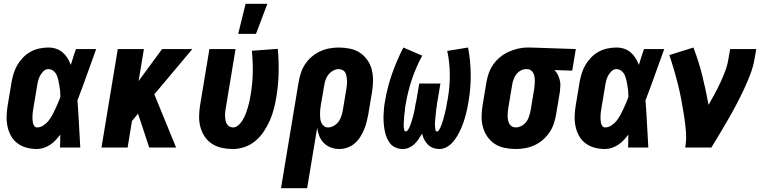

<svg xmlns="http://www.w3.org/2000/svg" viewBox="-20 -779 4040 1014"><path d="M176 8Q147 8 120.5 1Q94 -6 72.5 -22Q51 -38 38 -61.5Q25 -85 19.5 -112Q14 -139 15 -167.5Q16 -196 21 -225L41 -345Q45 -368 52 -391Q59 -414 71.5 -435.5Q84 -457 102 -475.5Q120 -494 142 -506Q164 -518 188 -523Q212 -528 235 -528Q257 -528 276.5 -521.5Q296 -515 311 -502Q326 -489 336.5 -472Q347 -455 354 -436Q360 -457 367 -478Q374 -499 381 -520H488Q463 -452 439 -384Q415 -316 389 -249Q394 -187 397 -124.5Q400 -62 404 0H297Q298 -17 298 -34Q298 -51 298 -68Q287 -53 274 -39Q261 -25 245 -14.5Q229 -4 211 2Q193 8 176 8ZM176 -106Q193 -106 209 -116.5Q225 -127 236.5 -141.5Q248 -156 256.5 -172Q265 -188 272.5 -204Q280 -220 287 -236.5Q294 -253 299 -269Q299 -284 297.5 -298.5Q296 -313 293.5 -327.5Q291 -342 288 -356Q285 -370 279 -383Q273 -396 261.5 -405Q250 -414 235 -414Q221 -414 210 -403.5Q199 -393 192 -380Q185 -367 181.5 -353.5Q178 -340 176 -326L156 -206Q154 -196 153 -186.5Q152 -177 151.5 -167.5Q151 -158 151.5 -148.5Q152 -139 154 -130Q156 -121 161 -113.5Q166 -106 176 -106Z M768 0 709 -179 677 -140 654 0H516L602 -520H740L712 -351L836 -520H996L795 -281L910 0Z M1211 8Q1181 8 1152.5 2Q1124 -4 1100.5 -19Q1077 -34 1061.5 -57Q1046 -80 1038.5 -107.5Q1031 -135 1031.5 -165Q1032 -195 1037 -225L1086 -520H1224L1172 -206Q1170 -195 1169 -184.5Q1168 -174 1168.5 -163.5Q1169 -153 1171 -143Q1173 -133 1178 -124.5Q1183 -116 1191.5 -111Q1200 -106 1211 -106Q1223 -106 1234.5 -114.5Q1246 -123 1254 -134Q1262 -145 1268 -156.5Q1274 -168 1278.5 -180.5Q1283 -193 1287 -205.5Q1291 -218 1294 -230Q1297 -242 1299.5 -254.5Q1302 -267 1304 -280Q1314 -338 1315 -396Q1316 -454 1310 -511L1447 -521Q1453 -458 1451.5 -393.5Q1450 -329 1439 -264Q1434 -234 1426 -203Q1418 -172 1405 -142.5Q1392 -113 1373.5 -85Q1355 -57 1329.5 -35.5Q1304 -14 1273 -3Q1242 8 1211 8ZM1238 -600 1277 -759H1392L1332 -600Z M1602 215H1464L1557 -345Q1561 -369 1569 -393.5Q1577 -418 1591.5 -440Q1606 -462 1626.5 -479.5Q1647 -497 1671 -508Q1695 -519 1720 -523.5Q1745 -528 1769 -528Q1799 -528 1828 -522Q1857 -516 1880 -501Q1903 -486 1919.5 -463Q1936 -440 1943 -412.5Q1950 -385 1950 -355Q1950 -325 1945 -295L1925 -175Q1921 -155 1916 -134.5Q1911 -114 1902.5 -94Q1894 -74 1882 -55Q1870 -36 1853 -21.5Q1836 -7 1814.5 0.5Q1793 8 1772 8Q1749 8 1727.5 0Q1706 -8 1690.5 -23.5Q1675 -39 1666.5 -60Q1658 -81 1655 -104ZM1712 -106Q1727 -106 1742 -114Q1757 -122 1767 -135Q1777 -148 1782 -163.5Q1787 -179 1790 -194L1810 -314Q1812 -325 1812.5 -335.5Q1813 -346 1812.5 -356.5Q1812 -367 1810 -377Q1808 -387 1803.5 -395.5Q1799 -404 1789.5 -409Q1780 -414 1769 -414Q1754 -414 1739.5 -406Q1725 -398 1714.5 -385Q1704 -372 1699 -356.5Q1694 -341 1692 -326L1674 -222Q1672 -210 1671 -198.5Q1670 -187 1670 -175Q1670 -163 1671.5 -151.5Q1673 -140 1677.5 -130Q1682 -120 1691 -113Q1700 -106 1712 -106Z M2108 8Q2088 8 2070 0.5Q2052 -7 2040.5 -21.5Q2029 -36 2022 -53.5Q2015 -71 2011.5 -90Q2008 -109 2006.5 -128.5Q2005 -148 2005.5 -168Q2006 -188 2008 -208Q2010 -228 2014 -248Q2026 -320 2051 -390.5Q2076 -461 2110 -528L2210 -485Q2177 -425 2155.5 -360.5Q2134 -296 2123 -231Q2122 -226 2121 -220.5Q2120 -215 2119.5 -209.5Q2119 -204 2118.5 -198.5Q2118 -193 2117.5 -187.5Q2117 -182 2116 -177Q2115 -172 2114.5 -166.5Q2114 -161 2114 -155.5Q2114 -150 2113.5 -144.5Q2113 -139 2112.5 -133.5Q2112 -128 2112 -122.5Q2112 -117 2112 -112Q2112 -107 2113 -101.5Q2114 -96 2115.5 -90.5Q2117 -85 2122 -85Q2129 -85 2133.5 -91.5Q2138 -98 2141 -104Q2144 -110 2146.5 -116.5Q2149 -123 2151 -129.5Q2153 -136 2155 -142.5Q2157 -149 2159 -155.5Q2161 -162 2162.5 -168.5Q2164 -175 2165.5 -181.5Q2167 -188 2168.5 -194.5Q2170 -201 2171 -207.5Q2172 -214 2173 -220.5Q2174 -227 2175.5 -233.5Q2177 -240 2178.5 -246.5Q2180 -253 2181 -260L2194 -338H2306L2293 -260Q2292 -254 2291 -248.5Q2290 -243 2289 -237.5Q2288 -232 2287.5 -226Q2287 -220 2286 -214.5Q2285 -209 2284 -203.5Q2283 -198 2283 -192.5Q2283 -187 2282 -181Q2281 -175 2280.5 -169.5Q2280 -164 2279.5 -158.5Q2279 -153 2278.5 -147.5Q2278 -142 2277.5 -136Q2277 -130 2277 -124.5Q2277 -119 2277.5 -113.5Q2278 -108 2278.5 -102.5Q2279 -97 2280 -91Q2281 -85 2287 -85Q2294 -85 2298 -91.5Q2302 -98 2305 -104Q2308 -110 2310.5 -116.5Q2313 -123 2315 -129.5Q2317 -136 2319 -142Q2321 -148 2322.5 -154.5Q2324 -161 2326 -167.5Q2328 -174 2329.5 -180.5Q2331 -187 2332.5 -193.5Q2334 -200 2335.5 -206.5Q2337 -213 2338 -219.5Q2339 -226 2340 -232.5Q2341 -239 2342.5 -245.5Q2344 -252 2345 -258Q2356 -322 2355.5 -386Q2355 -450 2342 -510L2452 -528Q2465 -460 2466 -389Q2467 -318 2455 -246Q2452 -227 2448 -208Q2444 -189 2439 -170Q2434 -151 2427.5 -132.5Q2421 -114 2413 -96Q2405 -78 2394.5 -60.5Q2384 -43 2370.5 -27.5Q2357 -12 2338.5 -2Q2320 8 2301 8Q2283 8 2267 2Q2251 -4 2239.5 -15.5Q2228 -27 2220.5 -42Q2213 -57 2209 -73Q2200 -58 2190.5 -44Q2181 -30 2168.5 -18Q2156 -6 2140 1Q2124 8 2108 8Z M2704 8Q2674 8 2645 2Q2616 -4 2593 -19Q2570 -34 2554 -57Q2538 -80 2530.5 -107.5Q2523 -135 2523.5 -165Q2524 -195 2529 -225L2549 -345Q2553 -369 2561.5 -393Q2570 -417 2585.5 -439Q2601 -461 2622 -478Q2643 -495 2666.5 -505.5Q2690 -516 2715 -522Q2740 -528 2764 -528H2781L3021 -520L3002 -406L2908 -409Q2919 -399 2925.5 -385.5Q2932 -372 2936 -357.5Q2940 -343 2939.5 -327Q2939 -311 2937 -295L2917 -175Q2913 -151 2905 -126.5Q2897 -102 2882 -80Q2867 -58 2847 -40.5Q2827 -23 2803 -12Q2779 -1 2753.5 3.5Q2728 8 2704 8ZM2704 -106Q2719 -106 2734 -114Q2749 -122 2759 -135Q2769 -148 2774 -163.5Q2779 -179 2782 -194L2802 -314Q2804 -330 2804.5 -345.5Q2805 -361 2802.5 -375.5Q2800 -390 2790.5 -401.5Q2781 -413 2765 -414H2758Q2743 -414 2728.5 -405.5Q2714 -397 2705 -384Q2696 -371 2691 -356Q2686 -341 2684 -326L2664 -206Q2662 -195 2661.5 -184.5Q2661 -174 2661 -163.5Q2661 -153 2663.5 -143Q2666 -133 2670.5 -124.5Q2675 -116 2684 -111Q2693 -106 2704 -106Z M3176 8Q3147 8 3120.5 1Q3094 -6 3072.5 -22Q3051 -38 3038 -61.5Q3025 -85 3019.5 -112Q3014 -139 3015 -167.5Q3016 -196 3021 -225L3041 -345Q3045 -368 3052 -391Q3059 -414 3071.5 -435.5Q3084 -457 3102 -475.5Q3120 -494 3142 -506Q3164 -518 3188 -523Q3212 -528 3235 -528Q3257 -528 3276.5 -521.5Q3296 -515 3311 -502Q3326 -489 3336.5 -472Q3347 -455 3354 -436Q3360 -457 3367 -478Q3374 -499 3381 -520H3488Q3463 -452 3439 -384Q3415 -316 3389 -249Q3394 -187 3397 -124.5Q3400 -62 3404 0H3297Q3298 -17 3298 -34Q3298 -51 3298 -68Q3287 -53 3274 -39Q3261 -25 3245 -14.5Q3229 -4 3211 2Q3193 8 3176 8ZM3176 -106Q3193 -106 3209 -116.5Q3225 -127 3236.5 -141.5Q3248 -156 3256.5 -172Q3265 -188 3272.5 -204Q3280 -220 3287 -236.5Q3294 -253 3299 -269Q3299 -284 3297.5 -298.5Q3296 -313 3293.5 -327.5Q3291 -342 3288 -356Q3285 -370 3279 -383Q3273 -396 3261.5 -405Q3250 -414 3235 -414Q3221 -414 3210 -403.5Q3199 -393 3192 -380Q3185 -367 3181.5 -353.5Q3178 -340 3176 -326L3156 -206Q3154 -196 3153 -186.5Q3152 -177 3151.5 -167.5Q3151 -158 3151.5 -148.5Q3152 -139 3154 -130Q3156 -121 3161 -113.5Q3166 -106 3176 -106Z M3599 0Q3606 -43 3602.5 -85.5Q3599 -128 3592.5 -169Q3586 -210 3578.5 -250.5Q3571 -291 3561 -331Q3551 -371 3539.5 -410.5Q3528 -450 3515 -488L3642 -528Q3670 -456 3689 -379.5Q3708 -303 3722 -225Q3739 -254 3755 -284Q3771 -314 3785 -344Q3799 -374 3810.5 -405Q3822 -436 3827 -468L3836 -520H3974L3965 -468Q3958 -427 3942.5 -386.5Q3927 -346 3908.5 -306.5Q3890 -267 3869.5 -228Q3849 -189 3827 -151Q3805 -113 3782.5 -75Q3760 -37 3737 0Z"/></svg>

Font: Iosevka Term Curly Heavy
Style: Italic
Weight: 900
Italic angle: -9°
Designer: Belleve Invis
Foundry: Belleve Invis
Version: Version 32.3.0